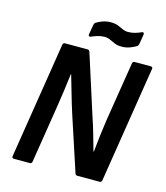

<svg xmlns="http://www.w3.org/2000/svg" viewBox="-120 -916 870 1008"><g transform="rotate(15 314.5 -412.0)"><path d="M51.1 0Q38.9 0 40.6 -11.8L140.9 -643.9Q142.9 -655 152.7 -655H275.6Q284.5 -655 288.5 -643.9L391.1 -322.9Q406.6 -278 419.4 -232.4Q432.3 -186.8 444.2 -145H446.3Q450.5 -188.8 456.1 -234.8Q461.7 -280.8 468.1 -323.6L519.4 -643.9Q521.4 -655 530.8 -655H618.2Q631 -655 629 -643.9L528.7 -11.1Q526.7 0 516.5 0H395.2Q384.8 0 382.4 -11.1L285.5 -306.2Q268.4 -359.6 253.7 -411.5Q239 -463.5 226.1 -506.5H224.4Q218.5 -458.8 211.8 -409.6Q205.2 -360.4 197.2 -312.4L149.5 -11.8Q147.5 0 138.4 0ZM444 -715.1Q421.3 -715.1 405.7 -721.8Q390.2 -728.5 376.3 -735Q362.4 -741.6 345 -741.6Q325.2 -741.6 307.8 -736.1Q290.4 -730.6 275.2 -723.9Q269.1 -721.1 265.1 -723.8Q261.1 -726.5 262.1 -733.6L270.9 -783.8Q272.2 -789.5 273.6 -793.2Q274.9 -797 278.9 -800Q292.1 -809 313.1 -816.6Q334.2 -824.1 357.4 -824.1Q381.2 -824.1 396.7 -817.9Q412.3 -811.7 426 -805Q439.7 -798.2 456.5 -798.2Q476.7 -798.2 494.3 -803.4Q512 -808.5 526.2 -815.3Q532.7 -818.4 536.7 -815.5Q540.7 -812.7 539.4 -805.6L531.2 -755.4Q530.2 -750.3 528.6 -746.2Q526.9 -742.2 522.5 -739.2Q510.4 -731.1 489 -723.1Q467.7 -715.1 444 -715.1Z"/></g></svg>

Font: Sofia Sans Semi Condensed
Style: Italic
Weight: 400
Italic angle: -9°
Designer: Botio Nikoltchev, Ani Petrova
Foundry: lettersoup
Version: Version 4.101